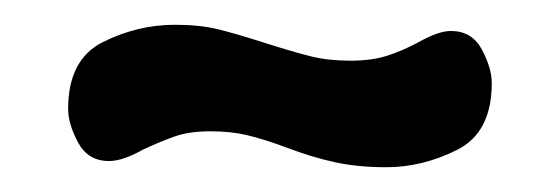

<svg xmlns="http://www.w3.org/2000/svg" viewBox="-20 -334 451 155"><path d="M95 -213Q88 -209 81 -206.5Q74 -204 68 -204Q51 -204 43 -219Q35 -234 35 -246Q35 -286 63 -300Q91 -314 121 -314Q141 -314 155.5 -310.5Q170 -307 195 -299Q217 -292 231 -288.5Q245 -285 263 -285Q280 -285 292.5 -289Q305 -293 318 -300Q334 -309 344 -309Q361 -309 369 -294Q377 -279 377 -267Q377 -227 349 -213Q321 -199 292 -199Q269 -199 250.5 -203Q232 -207 211 -215Q192 -222 179 -225Q166 -228 150 -228Q133 -228 121.5 -224Q110 -220 95 -213Z"/></svg>

Font: Dosis
Style: Regular
Weight: 400
Designer: Edgar Tolentino, Pablo Impallari, Igino Marini
Foundry: Edgar Tolentino, Pablo Impallari, Igino Marini
Version: Version 1.007;Glyphs 3.1.1 (3134)